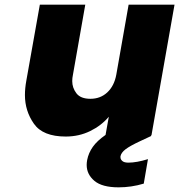

<svg xmlns="http://www.w3.org/2000/svg" viewBox="-20 -581 769 824"><path d="M531 117Q566 117 615 102L597 207Q544 223 489 223Q418 223 385 195Q352 167 352 127Q352 117 354 106Q360 75 378.5 49Q397 23 433 -2L447 -80Q415 -42 367 -18.5Q319 5 262 5Q164 5 125.5 -50Q87 -105 87 -173Q87 -202 93 -235L151 -561H346L293 -260Q290 -246 290 -233Q290 -204 308 -180.5Q326 -157 368 -157Q411 -157 440.5 -184.5Q470 -212 479 -260L532 -561H729L630 0H628V3L581 25Q538 45 519 59.5Q500 74 497 90Q497 92 497 94Q497 103 505 110Q513 117 531 117Z"/></svg>

Font: Fz Poppins ExtBd
Style: Italic
Weight: 800
Italic angle: -10°
Designer: Ninad Kale (Devanagari), Jonny Pinhorn (Latin)
Foundry: Indian Type Foundry
Version: Vit hóa bi Vntype.Com & FontZin.Com